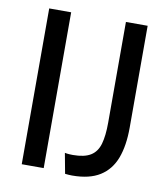

<svg xmlns="http://www.w3.org/2000/svg" viewBox="-77 -726 702 801"><g transform="rotate(10 274.0 -325.0)"><path d="M67 0V-660H160V0ZM252 8 236 -78Q246 -76 255.5 -75.5Q265 -75 270 -75Q319 -75 345.5 -91.5Q372 -108 382 -143Q392 -178 392 -233V-660H484V-229Q484 -152 464 -99Q444 -46 399.5 -18Q355 10 282 10Q275 10 268 9.5Q261 9 252 8Z"/></g></svg>

Font: Bricolage Grotesque 60pt
Style: Regular
Weight: 400
Version: Version 1.001;gftools[0.9.33.dev8+g029e19f]